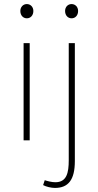

<svg xmlns="http://www.w3.org/2000/svg" viewBox="-20 -690 484 944"><path d="M96 0H126V-478H96ZM112 -600C130 -600 144 -614 144 -636C144 -656 130 -670 112 -670C94 -670 80 -656 80 -636C80 -614 94 -600 112 -600ZM250 234C316 234 348 194 348 102V-478H318V98C318 160 308 206 252 206C234 206 212 200 200 196L192 220C206 228 232 234 250 234ZM332 -600C350 -600 364 -614 364 -636C364 -656 350 -670 332 -670C314 -670 300 -656 300 -636C300 -614 314 -600 332 -600Z"/></svg>

Font: Source Sans Pro ExtraLight
Style: Regular
Weight: 200
Designer: Paul D. Hunt
Foundry: Adobe Systems Incorporated
Version: Version 3.006;hotconv 1.0.111;makeotfexe 2.5.65597